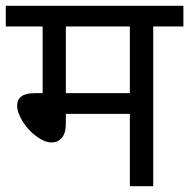

<svg xmlns="http://www.w3.org/2000/svg" viewBox="-20 -642 652 662"><path d="M427.7 -320.8V-550.8H207V-320.8ZM39.1 -277.8Q39.1 -320.8 100.1 -320.8H127V-550.8H0V-622.1H612.3V-550.8H508.3V0H427.7V-249.5H207V-213.4Q207 -184.1 193.8 -167.5Q180.7 -150.9 158.2 -150.9Q135.7 -150.4 106.9 -170.9Q78.1 -191.4 58.6 -222.7Q39.1 -253.9 39.1 -277.8Z"/></svg>

Font: NotoSans
Style: Regular
Weight: 400
Designer: Monotype Design team
Foundry: Monotype Imaging Inc.
Version: Version 1.04